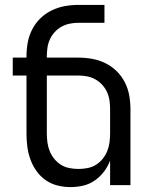

<svg xmlns="http://www.w3.org/2000/svg" viewBox="-20 -755 640 783"><path d="M267 8Q241 8 214.5 1.5Q188 -5 166 -20.5Q144 -36 128.5 -58Q113 -80 104 -105Q95 -130 91.5 -156.5Q88 -183 88 -210V-447H32V-520H88V-525Q88 -553 93 -581Q98 -609 111 -634.5Q124 -660 144.5 -680Q165 -700 190.5 -712.5Q216 -725 244 -730Q272 -735 300 -735H406V-662H300Q282 -662 264.5 -658.5Q247 -655 231.5 -646.5Q216 -638 203.5 -624.5Q191 -611 183.5 -594.5Q176 -578 173.5 -560.5Q171 -543 171 -525V-520H300Q328 -520 356 -515Q384 -510 409.5 -497.5Q435 -485 455.5 -465Q476 -445 489 -419.5Q502 -394 507 -366Q512 -338 512 -310V0H429V-100Q420 -76 404 -55Q388 -34 366.5 -19Q345 -4 319.5 2Q294 8 267 8ZM300 -66Q318 -66 336.5 -69.5Q355 -73 370.5 -82.5Q386 -92 398 -106.5Q410 -121 417 -138Q424 -155 426.5 -173.5Q429 -192 429 -210V-310Q429 -328 426.5 -345.5Q424 -363 416.5 -379.5Q409 -396 396.5 -409.5Q384 -423 368.5 -431.5Q353 -440 335.5 -443.5Q318 -447 300 -447H171V-210Q171 -192 173.5 -173.5Q176 -155 183 -138Q190 -121 202 -106.5Q214 -92 229.5 -82.5Q245 -73 263.5 -69.5Q282 -66 300 -66Z"/></svg>

Font: Iosevka Extended
Style: Regular
Weight: 400
Width: 7
Monospace: yes
Designer: Belleve Invis
Foundry: Belleve Invis
Version: Version 32.5.0; ttfautohint (v1.8.4)